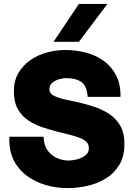

<svg xmlns="http://www.w3.org/2000/svg" viewBox="-20 -946 689 983"><path d="M324 17Q268 17 214.5 1.5Q161 -14 117.5 -46Q74 -78 49.5 -127.5Q25 -177 28 -246H203Q204 -204 223 -177Q242 -150 271.5 -137Q301 -124 332 -124Q348 -124 372 -129.5Q396 -135 415.5 -149Q435 -163 435 -187Q435 -207 422.5 -219.5Q410 -232 387.5 -240.5Q365 -249 335 -256.5Q305 -264 269 -273Q235 -282 197 -294.5Q159 -307 125.5 -329Q92 -351 71.5 -387Q51 -423 51 -479Q51 -533 74.5 -572.5Q98 -612 136 -638.5Q174 -665 221 -677.5Q268 -690 314 -690Q368 -690 418.5 -677Q469 -664 509.5 -635.5Q550 -607 574 -561Q598 -515 597 -450H429Q425 -506 397 -526Q369 -546 317 -546Q303 -546 283 -540.5Q263 -535 248 -522.5Q233 -510 233 -489Q233 -474 243.5 -464.5Q254 -455 273 -448Q292 -441 318.5 -435.5Q345 -430 377 -423Q417 -414 459 -400.5Q501 -387 537 -364Q573 -341 595 -303.5Q617 -266 617 -208Q617 -146 591.5 -103Q566 -60 524 -33.5Q482 -7 430 5Q378 17 324 17ZM254 -732 384 -926H530L384 -732Z"/></svg>

Font: Teachers ExtraBold
Style: Regular
Weight: 800
Designer: Alfredo Marco Pradil, Chank Diesel
Version: Version 1.001